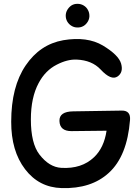

<svg xmlns="http://www.w3.org/2000/svg" viewBox="-20 -943 720 987"><path d="M377 -923.3Q377.9 -923.3 378.9 -923.3Q395.5 -923.3 409.7 -915Q424.8 -906.2 432.6 -890.6Q439.5 -877.4 439.5 -862.3Q439.5 -859.9 439.5 -857.4Q438 -839.8 427.2 -825.7Q417.5 -813 405.8 -807.6Q393.6 -801.3 378.4 -801.8Q377 -801.8 375.5 -801.8Q360.4 -802.2 347.7 -810.1Q334.5 -817.9 326.2 -831.5Q317.9 -845.7 317.9 -862.3Q317.9 -877.9 325.7 -891.6Q334 -905.8 346.7 -914.6Q360.4 -923.3 377 -923.3ZM463.4 -134.8Q514.6 -183.1 527.8 -271L348.1 -269Q287.1 -268.6 285.6 -321.3Q284.2 -369.6 356.4 -370.6L606 -374.5Q652.3 -375 648.4 -326.2Q633.8 -140.1 539.1 -54.2Q449.2 28.3 296.9 23.9Q180.2 20.5 108.9 -73.2Q37.1 -167 37.6 -317.4Q37.6 -497.1 111.8 -606.4Q185.1 -714.8 305.2 -736.3Q428.2 -756.8 508.8 -709Q589.8 -660.2 602.5 -616.2Q615.2 -571.8 585 -550.3Q551.8 -526.9 497.1 -585.9Q452.6 -633.3 374 -636.7Q326.2 -638.7 271.5 -610.4Q212.9 -580.6 178.7 -516.1Q138.7 -441.9 138.7 -329.1Q138.7 -206.1 182.6 -148.9Q232.9 -83.5 295.4 -80.1Q399.9 -74.2 463.4 -134.8Z"/></svg>

Font: Comic Relief
Style: Regular
Weight: 400
Designer: Jeff Davis
Foundry: Loudifier
Version: Version 1.0